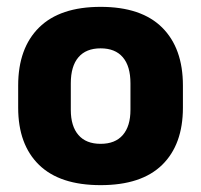

<svg xmlns="http://www.w3.org/2000/svg" viewBox="-20 -526 586 560"><path d="M273.5 14Q154.5 14 93.8 -45.2Q33 -104.5 33 -212V-276.5Q33 -385.5 94 -445.8Q155 -506 273.5 -506Q392 -506 452.8 -445.8Q513.5 -385.5 513.5 -276.5V-212Q513.5 -104.5 453 -45.2Q392.5 14 273.5 14ZM273.5 -106.5Q316 -106.5 338.2 -132.2Q360.5 -158 360.5 -205.5V-283Q360.5 -333 338.2 -359Q316 -385 273.5 -385Q231 -385 208.8 -359Q186.5 -333 186.5 -283V-205.5Q186.5 -158 208.8 -132.2Q231 -106.5 273.5 -106.5Z"/></svg>

Font: Anek Telugu
Style: Bold
Weight: 700
Designer: Omkar Bhoir (Telugu), Yesha Goshar (Latin)
Foundry: Ek Type
Version: Version 1.003